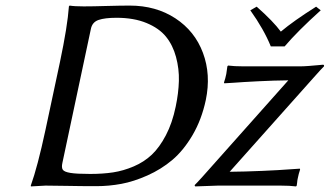

<svg xmlns="http://www.w3.org/2000/svg" viewBox="-20 -668 1186 691"><path d="M204.6 -82Q200.7 -64.9 206.1 -57.1Q211.4 -49.3 233.4 -45.7Q255.4 -42 304.7 -42Q350.1 -42 387 -47.6Q423.8 -53.2 461.2 -69.1Q498.5 -85 526.4 -111.3Q554.2 -137.7 577.1 -181.4Q600.1 -225.1 612.3 -284.2Q622.6 -333 623.8 -376.7Q625 -420.4 613.5 -462.9Q602.1 -505.4 577.4 -535.9Q552.7 -566.4 507.3 -585.2Q461.9 -604 399.4 -604Q357.4 -604 334.7 -596.2Q312 -588.4 307.1 -564ZM281.2 -645Q313.5 -645 364 -646.5Q414.6 -647.9 446.8 -647.9Q541 -647.9 611.1 -602.1Q681.2 -556.2 710.4 -477.8Q739.7 -399.4 720.7 -308.1Q705.6 -237.3 672.9 -181.6Q640.1 -126 600.1 -92.3Q560.1 -58.6 510.7 -36.6Q461.4 -14.6 416.7 -6.3Q372.1 2 326.7 2Q271 2 223.1 1Q175.3 0 144 0L91.3 2.9L90.8 0Q115.2 -67.9 143.6 -200.2L195.8 -444.8Q223.1 -574.2 228 -645L230.5 -647.9Q247.6 -645 281.2 -645ZM954.6 -501Q929.7 -562.5 880.9 -630.9L903.8 -644Q963.4 -591.3 990.7 -554.2Q1036.6 -592.8 1117.7 -644L1134.3 -630.9Q1051.3 -556.2 1004.4 -501ZM806.6 -49.8Q860.8 -50.3 923.8 -53Q986.8 -55.7 1022.9 -58.6L1059.1 -61L1060.1 -58.1Q1054.7 -42 1051.8 -26.9Q1050.8 -22.9 1050.3 -19.3Q1049.8 -15.6 1049.3 -10.3Q1048.8 -4.9 1047.9 0L1045.4 2.9Q1023.4 0 990.2 0H764.2L682.6 2.9L680.2 -1.5Q687.5 -8.3 709 -32.2L1017.6 -378.9Q966.3 -378.4 908.7 -375.5Q851.1 -372.6 819.3 -370.1L787.1 -368.2L786.1 -371.1Q791.5 -386.7 794.4 -401.9Q794.4 -402.8 798.3 -429.2L800.8 -432.1Q822.8 -429.2 856 -429.2H1060.1Q1072.8 -429.2 1092 -430.7Q1111.3 -432.1 1126 -433.6Q1140.6 -435.1 1142.1 -435.1Q1147.5 -435.1 1146 -429.2Q1137.7 -421.4 1107.4 -387.2Z"/></svg>

Font: Linux Biolinum
Style: Italic
Weight: 400
Italic angle: -12°
Designer: Philipp H. Poll
Foundry: Philipp H. Poll
Version: Version 1.1.3 ; ttfautohint (v0.9)